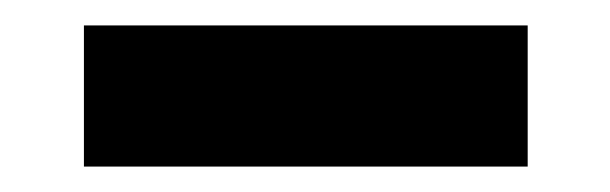

<svg xmlns="http://www.w3.org/2000/svg" viewBox="-20 -360 480 151"><path d="M46 -340H395V-229H46Z"/></svg>

Font: Haskoy Bold
Style: Regular
Weight: 700
Designer: Ertekin Erdin
Foundry: Ertekin Erdin
Version: Version 1.500; ttfautohint (v1.8.3)